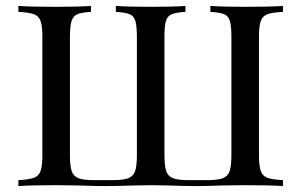

<svg xmlns="http://www.w3.org/2000/svg" viewBox="-20 -628 1017 648"><path d="M935 -588Q899 -586 882.5 -580Q866 -574 860 -557Q854 -540 854 -502V-106Q854 -68 860 -51Q866 -34 882.5 -28Q899 -22 935 -20V0Q893 -3 807 -3L729 -2Q673 0 644 0Q605 0 547 -2L490 -3L431 -2Q373 0 332 0Q301 0 245 -2L170 -3Q84 -3 42 0V-20Q78 -22 94.5 -28Q111 -34 117 -51Q123 -68 123 -106V-502Q123 -540 117 -557Q111 -574 94.5 -580Q78 -586 42 -588V-608Q84 -605 170 -605Q243 -605 287 -608V-588Q255 -586 241 -580Q227 -574 221.5 -557Q216 -540 216 -502V-106Q216 -68 222 -50.5Q228 -33 245 -26.5Q262 -20 297 -20H361Q396 -20 413 -26.5Q430 -33 436 -50.5Q442 -68 442 -106V-502Q442 -540 437 -557Q432 -574 417.5 -580Q403 -586 371 -588V-608Q415 -605 488 -605Q567 -605 606 -608V-588Q574 -586 559.5 -580Q545 -574 540 -557Q535 -540 535 -502V-106Q535 -68 541 -50.5Q547 -33 564 -26.5Q581 -20 616 -20H680Q715 -20 732 -26.5Q749 -33 755 -50.5Q761 -68 761 -106V-502Q761 -540 756 -557Q751 -574 736.5 -580Q722 -586 690 -588V-608Q734 -605 807 -605Q893 -605 935 -608Z"/></svg>

Font: Playfair Display SC
Style: Regular
Weight: 400
Designer: Claus Eggers Sørensen
Foundry: Claus Eggers Sørensen
Version: Version 1.200; ttfautohint (v1.6)